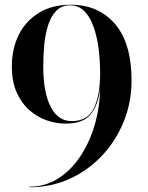

<svg xmlns="http://www.w3.org/2000/svg" viewBox="-20 -780 624 810"><path d="M30 -500Q30 -575 59.5 -633.8Q89 -692.5 144.8 -726.2Q200.5 -760 278.5 -760Q395.5 -760 465.2 -678.8Q535 -597.5 535 -440Q535 -349 502.2 -267.8Q469.5 -186.5 411 -124Q352.5 -61.5 274.2 -25.8Q196 10 105 10V7.5Q170 7.5 223.8 -26Q277.5 -59.5 317 -117.8Q356.5 -176 378.8 -250.8Q401 -325.5 402.5 -408.5Q395.5 -340.5 364 -299.5Q332.5 -258.5 256.5 -258.5Q216.5 -258.5 176.5 -272.5Q136.5 -286.5 103.5 -315.8Q70.5 -345 50.2 -390.5Q30 -436 30 -500ZM162.5 -500Q162.5 -390 193.8 -329.5Q225 -269 282.5 -269Q350.5 -269 376.5 -324.5Q402.5 -380 402.5 -470Q402.5 -525 395.8 -576.2Q389 -627.5 374.2 -668.5Q359.5 -709.5 335.2 -733.5Q311 -757.5 275.5 -757.5Q240.5 -757.5 218.2 -735.2Q196 -713 183.8 -676Q171.5 -639 167 -593.2Q162.5 -547.5 162.5 -500Z"/></svg>

Font: Bodoni* 72pt Medium
Style: Regular
Weight: 500
Version: Version 2.3